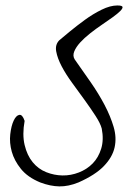

<svg xmlns="http://www.w3.org/2000/svg" viewBox="-20 -614 490 702"><path d="M70 -172Q61 -122 70 -84Q79 -46 99.5 -21Q120 4 149 15.5Q178 27 208.5 27.5Q239 28 268.5 16.5Q298 5 319 -16.5Q340 -38 350 -70.5Q360 -103 352 -144Q347 -163 329.5 -190Q312 -217 290 -247.5Q268 -278 244.5 -310Q221 -342 205.5 -371.5Q190 -401 185.5 -426Q181 -451 197 -467Q210 -478 235.5 -499Q261 -520 290.5 -541.5Q320 -563 351.5 -578.5Q383 -594 409 -594Q427 -594 428 -588.5Q429 -583 419.5 -573.5Q410 -564 392 -551Q374 -538 352.5 -523.5Q331 -509 309.5 -492Q288 -475 273 -458.5Q258 -442 251.5 -426Q245 -410 253 -397Q282 -356 311.5 -313.5Q341 -271 362.5 -230Q384 -189 395.5 -150Q407 -111 399 -75Q391 -39 359.5 -6.5Q328 26 267 53Q230 68 197 67.5Q164 67 127 53Q81 34 56.5 3.5Q32 -27 23 -59.5Q14 -92 17.5 -123Q21 -154 30 -173Q39 -192 50.5 -194Q62 -196 70 -172Z"/></svg>

Font: Liu Jian Mao Cao
Style: Regular
Weight: 400
Designer: ZhongQi
Foundry: ZhongQi
Version: Version 1.001